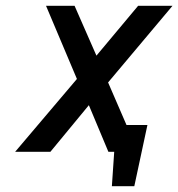

<svg xmlns="http://www.w3.org/2000/svg" viewBox="-20 -521 612 659"><path d="M380 -92 361 0H372L364 118H441L486 -92ZM311 -330 236 -501H138L244 -250L32 0H153L285 -160L352 0H454L351 -238L572 -501H454Z"/></svg>

Font: Advent Pro SemiBold
Style: Italic
Weight: 600
Italic angle: -12°
Version: Version 3.000